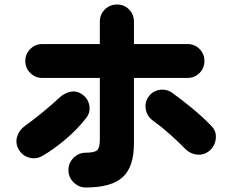

<svg xmlns="http://www.w3.org/2000/svg" viewBox="-20 -797 1040 850"><path d="M360 33Q329 33 306 10.5Q283 -12 283 -44Q283 -76 306 -98.5Q329 -121 360 -121Q398 -121 410 -132Q422 -143 422 -177V-452H167Q136 -452 114 -474Q92 -496 92 -527Q92 -558 114 -580Q136 -602 167 -602H422V-701Q422 -733 444 -755Q466 -777 498 -777Q530 -777 551.5 -755Q573 -733 573 -701V-602H810Q842 -602 863.5 -580Q885 -558 885 -527Q885 -496 863.5 -474Q842 -452 810 -452H573V-162Q573 -58 523 -12.5Q473 33 360 33ZM168 -107Q141 -91 110 -99Q79 -107 63 -135Q47 -163 56 -192.5Q65 -222 91 -240Q127 -266 167 -298.5Q207 -331 240 -362Q263 -384 291 -390.5Q319 -397 344 -379Q370 -361 375.5 -330Q381 -299 361 -274Q323 -225 270.5 -180.5Q218 -136 168 -107ZM909 -131Q885 -110 854 -112.5Q823 -115 800 -138Q772 -167 734 -201Q696 -235 656 -264Q631 -282 625.5 -312.5Q620 -343 637 -368Q655 -394 685.5 -399Q716 -404 741 -387Q779 -360 828 -320Q877 -280 915 -240Q938 -218 935.5 -185.5Q933 -153 909 -131Z"/></svg>

Font: Zen Maru Gothic Black
Style: Regular
Weight: 900
Designer: Yoshimichi Ohira
Foundry: Positype
Version: Version 1.001